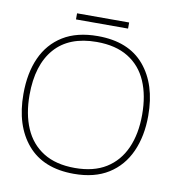

<svg xmlns="http://www.w3.org/2000/svg" viewBox="-76 -722 750 806"><g transform="rotate(10 298.5 -319.0)"><path d="M291 14Q161 14 93 -65.5Q25 -145 25 -280Q25 -369 54.5 -434.5Q84 -500 143 -536.5Q202 -573 291 -573Q422 -573 489.5 -493.5Q557 -414 557 -280Q557 -193 527 -126.5Q497 -60 438 -23Q379 14 291 14ZM291 -11Q371 -11 424 -44Q477 -77 504 -137.5Q531 -198 531 -280Q531 -362 505 -422Q479 -482 425.5 -515Q372 -548 291 -548Q173 -548 112 -478Q51 -408 51 -280Q51 -199 77 -138.5Q103 -78 156.5 -44.5Q210 -11 291 -11ZM188 -626V-652H410V-626Z"/></g></svg>

Font: Darker Grotesque Light Light
Style: Regular
Weight: 300
Version: Version 1.000;gftools[0.9.28]